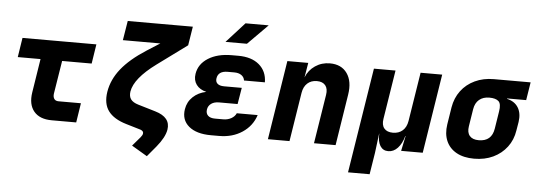

<svg xmlns="http://www.w3.org/2000/svg" viewBox="-57 -962 3715 1328"><g transform="rotate(5 1800.0 -297.5)"><path d="M321 0Q237 0 197 -48Q157 -96 170 -180L207 -415H49L70 -550H583L562 -415H357L320 -185Q317 -163 326 -149Q335 -135 357 -135H512L491 0Z M998 190 890 126 944 63Q957 47 958 37Q961 19 938 11L837 -19Q749 -45 711.5 -96Q674 -147 687 -230Q701 -316 760.5 -390.5Q820 -465 932 -537L1023 -595H763L785 -730H1237L1216 -599L1009 -447Q861 -338 846 -246Q841 -212 856 -191.5Q871 -171 908 -160L1029 -124Q1138 -92 1124 -5Q1115 49 1059 117Z M1484 7H1427Q1326 7 1273 -37.5Q1220 -82 1232 -157Q1240 -208 1277 -243Q1314 -278 1369 -289Q1323 -300 1300 -331Q1277 -362 1284 -407Q1295 -476 1359.5 -516.5Q1424 -557 1522 -557H1568Q1660 -557 1713 -512Q1766 -467 1767 -390H1622Q1619 -413 1600 -426.5Q1581 -440 1550 -440H1504Q1439 -440 1431 -389Q1427 -365 1442 -351.5Q1457 -338 1488 -338H1611L1592 -224H1463Q1430 -224 1409 -209Q1388 -194 1384 -168Q1380 -141 1396 -125.5Q1412 -110 1445 -110H1502Q1533 -110 1557.5 -123.5Q1582 -137 1592 -160H1737Q1712 -83 1644 -38Q1576 7 1484 7ZM1471 -645 1598 -785H1759L1620 -645Z M1822 0 1909 -550H2054L2037 -448Q2057 -499 2102 -529.5Q2147 -560 2204 -560Q2284 -560 2323.5 -504Q2363 -448 2348 -355L2292 0H2142L2196 -340Q2203 -383 2184 -406.5Q2165 -430 2125 -430Q2085 -430 2059 -406.5Q2033 -383 2026 -340L1972 0Z M2394 180 2510 -550H2660L2606 -210Q2599 -167 2618.5 -143.5Q2638 -120 2679 -120Q2720 -120 2746.5 -143.5Q2773 -167 2780 -210L2834 -550H2984L2897 0H2747L2769 -105H2767Q2752 -51 2723.5 -20.5Q2695 10 2658 10Q2621 10 2602 -20.5Q2583 -51 2586 -105H2585L2568 30L2544 180Z M3254 10Q3181 10 3131.5 -17.5Q3082 -45 3060.5 -94.5Q3039 -144 3049 -210L3068 -330Q3079 -396 3116 -445.5Q3153 -495 3211.5 -522.5Q3270 -550 3343 -550H3598L3578 -425H3446V-422Q3499 -410 3523.5 -370Q3548 -330 3539 -270L3529 -210Q3519 -144 3481.5 -94.5Q3444 -45 3386 -17.5Q3328 10 3254 10ZM3275 -120Q3365 -120 3379 -210L3398 -330Q3407 -384 3387 -402Q3367 -420 3323 -420Q3280 -420 3252.5 -397Q3225 -374 3218 -330L3199 -210Q3192 -167 3212 -143.5Q3232 -120 3275 -120Z"/></g></svg>

Font: JetBrains Mono ExtraBold
Style: Italic
Weight: 800
Italic angle: -9°
Monospace: yes
Designer: Philipp Nurullin, Konstantin Bulenkov
Foundry: JetBrains
Version: Version 2.305; ttfautohint (v1.8.4.7-5d5b)